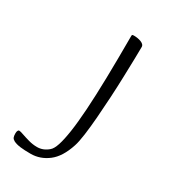

<svg xmlns="http://www.w3.org/2000/svg" viewBox="-167 -734 730 829"><g transform="rotate(30 198.0 -319.5)"><path d="M121 13Q90 13 69.5 10.5Q49 8 35 1Q26 -4 23 -10.5Q20 -17 20 -31Q20 -39 22.5 -44Q25 -49 29 -49Q35 -49 50.5 -43.5Q66 -38 87.5 -32Q109 -26 130 -26Q161 -26 186 -48Q198 -58 207 -85.5Q216 -113 223 -159.5Q230 -206 234.5 -274.5Q239 -343 241 -435Q243 -527 243 -645Q243 -649 244.5 -650.5Q246 -652 253 -652Q262 -652 271 -650.5Q280 -649 288 -646Q296 -643 301 -638Q306 -633 306 -626Q306 -605 305 -565.5Q304 -526 302.5 -475.5Q301 -425 298 -371Q295 -317 291 -266.5Q287 -216 281.5 -176Q276 -136 269 -115Q247 -47 207.5 -17Q168 13 121 13Z"/></g></svg>

Font: Briem Hand Thin
Style: Regular
Weight: 100
Designer: Gunnlaugur SE Briem, Eben Sorkin
Foundry: Sorkin Type Co.
Version: Version 1.003